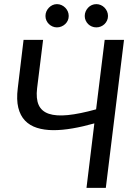

<svg xmlns="http://www.w3.org/2000/svg" viewBox="-20 -909 656 929"><path d="M59 0ZM492 0H398.5L436.5 -312Q382 -296.5 331.2 -287.8Q280.5 -279 237 -279.2Q193.5 -279.5 158.8 -290.5Q124 -301.5 101 -325.5Q78 -349.5 68.5 -388Q59 -426.5 66 -482.5L94 -716H188.5L159.5 -482Q153.5 -431.5 167.2 -401Q181 -370.5 216.2 -358.5Q251.5 -346.5 308.5 -352.2Q365.5 -358 445 -380L486.5 -716H580ZM312.5 -831.5Q312.5 -820 308 -810Q303.5 -800 295.5 -792.5Q287.5 -785 277.2 -780.8Q267 -776.5 255.5 -776.5Q244.5 -776.5 234.5 -780.8Q224.5 -785 216.8 -792.5Q209 -800 204.5 -810Q200 -820 200 -831.5Q200 -843.5 204.5 -853.8Q209 -864 216.8 -872Q224.5 -880 234.5 -884.5Q244.5 -889 255.5 -889Q267 -889 277.2 -884.5Q287.5 -880 295.5 -872Q303.5 -864 308 -853.8Q312.5 -843.5 312.5 -831.5ZM502.5 -831.5Q502.5 -820 498 -810Q493.5 -800 485.8 -792.5Q478 -785 467.8 -780.8Q457.5 -776.5 446 -776.5Q434.5 -776.5 424.2 -780.8Q414 -785 406.5 -792.5Q399 -800 394.5 -810Q390 -820 390 -831.5Q390 -843.5 394.5 -853.8Q399 -864 406.5 -872Q414 -880 424.2 -884.5Q434.5 -889 446 -889Q457.5 -889 467.8 -884.5Q478 -880 485.8 -872Q493.5 -864 498 -853.8Q502.5 -843.5 502.5 -831.5Z"/></svg>

Font: Lato
Style: Italic
Weight: 400
Italic angle: -7°
Designer: Lukasz Dziedzic
Foundry: tyPoland Lukasz Dziedzic
Version: Version 2.007; 2014-02-27